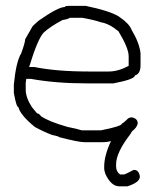

<svg xmlns="http://www.w3.org/2000/svg" viewBox="-20 -493 528 663"><path d="M80.6 -261.7H98.1Q174.8 -246.1 285.6 -246.1H356Q388.2 -246.1 424.3 -265.6V-298.8Q424.3 -326.7 389.2 -384.8Q356.9 -411.6 328.6 -416Q306.6 -423.8 264.2 -431.6H221.2Q215.3 -426.8 195.8 -423.8Q155.8 -402.8 131.3 -380.9Q110.8 -360.4 80.6 -261.7ZM363.3 -5.9Q350.6 -2 332.5 -2H272Q251 -2 184.1 -19.5Q184.1 -22 158.7 -27.3Q128.4 -39.1 100.1 -54.7Q49.8 -96.2 43.5 -123Q36.6 -123 27.8 -171.9V-201.2Q35.6 -280.8 53.2 -308.6Q66.9 -346.7 66.9 -357.4L90.3 -398.4Q90.3 -401.9 113.8 -421.9Q181.2 -468.8 203.6 -468.8Q203.6 -472.2 217.3 -472.7H275.9Q360.8 -455.1 391.1 -435.5Q426.3 -411.6 434.1 -390.6Q461.9 -343.8 465.3 -308.6V-267.6Q465.3 -237.8 445.8 -232.4Q445.8 -219.2 371.6 -205.1H277.8Q172.4 -205.1 86.4 -220.7H70.8L68.8 -207V-183.6Q68.8 -155.8 90.3 -123L107.9 -101.6Q114.7 -101.6 121.6 -91.8Q148.4 -73.2 213.4 -54.7Q246.1 -48.3 262.2 -43H328.6Q400.9 -57.1 400.9 -66.4Q403.3 -66.4 413.1 -75.2L414.1 -76.2Q418 -79.6 422.4 -84Q428.7 -87.9 434.1 -87.9Q455.6 -84.5 455.6 -66.4Q452.6 -52.2 436 -39.6Q433.6 -35.2 429.7 -29.3Q380.9 34.2 380.9 74.2V82Q380.9 99.6 394.5 109.4H408.2Q411.6 109.4 441.4 93.8H443.4Q459 93.8 462.9 115.2V117.2Q462.9 136.7 419.9 150.4H392.6Q363.3 150.4 343.8 107.4Q339.8 94.7 339.8 89.8V82Q339.8 44.4 363.3 -5.9Z"/></svg>

Font: CEF Fonts CJK
Style: Regular
Weight: 400
Designer: PartyBoss (派对大魔王)
Version: Release 2.25